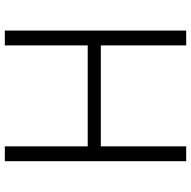

<svg xmlns="http://www.w3.org/2000/svg" viewBox="-18 -754 773 776"><g transform="rotate(-90 368.0 -366.5)"><path d="M632 0H572V-345H164V0H104V-733H164V-398H572V-733H632Z"/></g></svg>

Font: IBM Plex Sans JP Light
Style: Regular
Weight: 300
Designer: Mike Abbink; Paul van der Laan; Pieter van Rosmalen; Wujin Sim; Yejin Wi; Jinhee Kim; Boomi Park; Yona Kim; Kichan Ma
Foundry: Sandoll Inc.
Version: Version 1.002